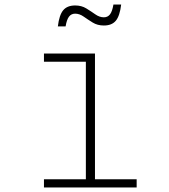

<svg xmlns="http://www.w3.org/2000/svg" viewBox="-20 -823 740 843"><path d="M173 -588H397V-36H580V0H173V-36H357V-552H173ZM234 -707Q240 -757 257.5 -778Q275 -799 310 -799Q338 -799 359 -786Q380 -773 398.5 -760Q417 -747 436 -747Q453 -747 463 -760Q473 -773 478 -803H512Q506 -753 488.5 -732Q471 -711 436 -711Q408 -711 387 -724Q366 -737 347.5 -750Q329 -763 310 -763Q293 -763 283 -750Q273 -737 268 -707Z"/></svg>

Font: Martian Mono Thin
Style: Regular
Weight: 100
Monospace: yes
Designer: Roman Shamin
Foundry: Evil Martians
Version: Version 1.000; ttfautohint (v1.8.4.7-5d5b)